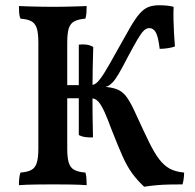

<svg xmlns="http://www.w3.org/2000/svg" viewBox="-20 -702 741 731"><path d="M52 3Q52 -12 53.5 -24.5Q55 -37 58 -45Q85 -47 99.5 -55Q114 -63 120 -82Q126 -101 126 -136V-540Q126 -576 120 -594.5Q114 -613 99.5 -621Q85 -629 58 -631Q54 -640 53 -652.5Q52 -665 52 -679Q71 -678 92.5 -677.5Q114 -677 137.5 -676.5Q161 -676 182 -676Q204 -676 226 -676.5Q248 -677 269 -677.5Q290 -678 310 -679Q310 -665 309 -652.5Q308 -640 305 -631Q279 -629 263.5 -621Q248 -613 242 -594.5Q236 -576 236 -540V-136Q236 -101 242 -82Q248 -63 263.5 -55Q279 -47 305 -45Q308 -37 309 -24.5Q310 -12 310 3Q282 1 249 0.5Q216 0 184 0Q151 0 115 0.5Q79 1 52 3ZM529 9Q502 -16 482.5 -43Q463 -70 446 -108.5Q429 -147 405 -208Q390 -249 378 -275.5Q366 -302 354.5 -315Q343 -328 326 -328H221V-378H326Q339 -378 350.5 -389Q362 -400 379 -427.5Q396 -455 424 -506Q455 -562 475 -596.5Q495 -631 511 -649.5Q527 -668 544.5 -675Q562 -682 587 -682Q602 -682 616.5 -680.5Q631 -679 641 -676Q640 -653 640.5 -627.5Q641 -602 642.5 -576Q644 -550 646 -525Q635 -521 619 -518.5Q603 -516 588 -516Q582 -565 572.5 -580Q563 -595 549 -595Q537 -595 527 -585Q517 -575 503 -551Q489 -527 466 -484Q446 -445 432.5 -422Q419 -399 409 -388.5Q399 -378 390 -374Q381 -370 369 -368L371 -372Q407 -370 428 -361Q449 -352 464.5 -329.5Q480 -307 499 -264Q527 -203 547 -162Q567 -121 585.5 -96.5Q604 -72 626 -60Q648 -48 681 -45Q681 -40 680.5 -32Q680 -24 678.5 -15.5Q677 -7 675 0Q650 0 625.5 0.5Q601 1 577.5 3Q554 5 529 9ZM334 -179Q320 -178 305.5 -180Q291 -182 280 -188V-532Q295 -534 309.5 -532Q324 -530 335 -523Q334 -489 333 -444.5Q332 -400 332 -355Q332 -309 332.5 -262Q333 -215 334 -179Z"/></svg>

Font: Vollkorn Medium
Style: Regular
Weight: 500
Designer: Friedrich Althausen
Foundry: Friedrich Althausen
Version: Version 5.000